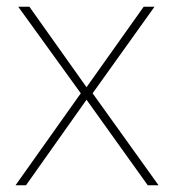

<svg xmlns="http://www.w3.org/2000/svg" viewBox="-20 -548 519 568"><path d="M219 -272 26 0H57L236 -253L417 0H449L254 -272L437 -528H405L236 -290L67 -528H34Z"/></svg>

Font: Noto Kufi Arabic Thin
Style: Regular
Weight: 100
Designer: Monotype Design Team, David Williams, Khaled Hosny
Foundry: Google LLC
Version: Version 2.109